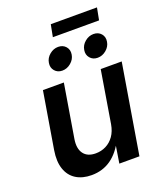

<svg xmlns="http://www.w3.org/2000/svg" viewBox="-158 -977 921 1087"><g transform="rotate(-20 302.0 -434.0)"><path d="M205.1 7.8Q149.9 7.8 111.8 -16.1Q73.7 -40 57.9 -85.9Q42 -131.8 52.7 -197.8L109.4 -539.1H235.4L182.1 -217.3Q173.3 -162.1 196.3 -131.1Q219.2 -100.1 269 -100.1Q302.2 -100.1 330.8 -114.5Q359.4 -128.9 379.2 -157Q398.9 -185.1 405.8 -225.6L457.5 -539.1H584L494.6 0H373.5L395 -134.3H407.7Q373 -63.5 322.3 -27.8Q271.5 7.8 205.1 7.8ZM463.9 -605Q435.5 -605 418.7 -624.8Q401.9 -644.5 406.7 -672.4Q411.1 -700.7 434.6 -720.2Q458 -739.7 486.3 -739.7Q515.1 -739.7 532 -720.2Q548.8 -700.7 543.9 -672.4Q539.6 -644.5 516.1 -624.8Q492.7 -605 463.9 -605ZM251 -605Q222.7 -605 205.8 -624.8Q189 -644.5 193.8 -672.4Q198.2 -700.7 221.7 -720.2Q245.1 -739.7 273.4 -739.7Q302.2 -739.7 319.1 -720.2Q335.9 -700.7 331.1 -672.4Q326.7 -644.5 303.2 -624.8Q279.8 -605 251 -605ZM557.1 -874.5 543 -801.3H264.6L278.8 -874.5Z"/></g></svg>

Font: Inter 18pt SemiBold
Style: Italic
Weight: 600
Italic angle: -9.3988°
Designer: Rasmus Andersson
Foundry: rsms
Version: Version 4.001;git-66647c0bb